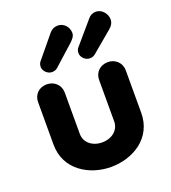

<svg xmlns="http://www.w3.org/2000/svg" viewBox="-137 -837 850 955"><g transform="rotate(-20 288.0 -360.0)"><path d="M341 -603C332 -594 328 -584 328 -571C328 -550 349 -528 373 -528C384 -528 394 -531 402 -538L514 -632C529 -645 536 -659 536 -675C536 -707 509 -736 480 -736C462 -736 448 -729 437 -715ZM141 -603C132 -594 128 -584 128 -571C128 -550 149 -528 173 -528C184 -528 194 -531 202 -538L310 -635C323 -648 334 -660 334 -677C334 -709 309 -736 278 -736C261 -736 247 -730 235 -717ZM379 -192C379 -147 341 -114 288 -114C235 -114 197 -147 197 -192V-411C197 -450 167 -480 126 -480C86 -480 56 -452 56 -411V-186C56 -53 174 16 288 16C405 16 520 -53 520 -186V-411C520 -450 490 -480 450 -480C409 -480 379 -452 379 -411Z"/></g></svg>

Font: Dongle
Style: Bold
Weight: 700
Designer: Yanghee Ryu
Foundry: Yanghee Ryu
Version: Version 2.000